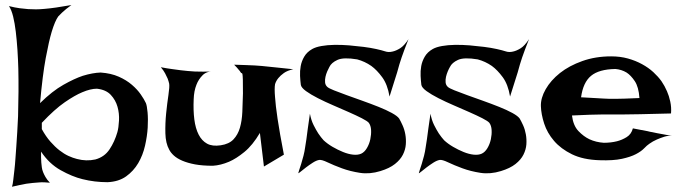

<svg xmlns="http://www.w3.org/2000/svg" viewBox="-20 -709 2638 742"><path d="M14.6 -685.5Q37.1 -679.7 56.2 -677.2Q75.2 -674.8 88.9 -673.8Q105.5 -672.9 119.1 -672.9Q132.8 -672.9 153.3 -674.8Q189.5 -677.7 255.9 -689.5Q245.1 -681.6 235.8 -674.3Q226.6 -667 219.7 -660.2L205.1 -645.5Q192.4 -627.9 179.7 -585.9Q168.9 -549.8 156.7 -484.4Q144.5 -418.9 134.8 -310.5Q182.6 -357.4 225.1 -381.3Q267.6 -405.3 299.8 -416Q337.9 -427.7 369.1 -428.7Q409.2 -425.8 439 -412.6Q468.8 -399.4 489.7 -381.3Q510.7 -363.3 523.9 -344.2Q537.1 -325.2 543.9 -310.5Q547.9 -300.8 550.3 -274.9Q552.7 -249 550.8 -215.8Q548.8 -182.6 540.5 -146Q532.2 -109.4 514.2 -78.6Q496.1 -47.9 467.3 -27.3Q438.5 -6.8 395.5 -4.9Q345.7 -4.9 298.8 -16.6Q258.8 -26.4 214.4 -51.3Q169.9 -76.2 138.7 -123Q138.7 -111.3 138.7 -100.1Q138.7 -88.9 139.6 -81.1Q140.6 -70.3 141.6 -62.5Q142.6 -53.7 146.5 -43.9Q149.4 -36.1 155.8 -24.9Q162.1 -13.7 172.9 -2.9Q162.1 -3.9 151.4 -4.4Q140.6 -4.9 129.9 -3.9Q118.2 -2.9 106.4 -2Q94.7 -1 82 1Q71.3 2.9 56.6 5.9Q42 8.8 26.4 12.7Q29.3 3.9 31.2 -13.2Q33.2 -30.3 35.6 -51.3Q38.1 -72.3 39.6 -95.7Q41 -119.1 43 -142.6Q46.9 -196.3 49.8 -259.8Q52.7 -358.4 50.8 -443.4Q49.8 -479.5 47.4 -516.6Q44.9 -553.7 41 -586.4Q37.1 -619.1 30.8 -645Q24.4 -670.9 14.6 -685.5ZM141.6 -210Q157.2 -181.6 174.8 -161.6Q192.4 -141.6 210 -127.9Q227.5 -114.3 244.6 -106.4Q261.7 -98.6 277.3 -94.7Q313.5 -85 348.6 -92.8Q383.8 -102.5 403.3 -131.8Q422.9 -161.1 433.6 -198.2Q438.5 -215.8 439.9 -243.2Q441.4 -270.5 434.1 -296.4Q426.8 -322.3 408.2 -342.3Q389.6 -362.3 354.5 -366.2Q330.1 -366.2 297.9 -352.5Q269.5 -340.8 230.5 -314Q191.4 -287.1 141.6 -234.4Z M601.6 -449.2Q627 -444.3 646 -441.9Q665 -439.5 678.7 -437.5Q694.3 -435.5 706.1 -434.6Q717.8 -433.6 733.4 -432.6Q759.8 -431.6 807.6 -432.6Q779.3 -434.6 763.2 -418.5Q747.1 -402.3 739.3 -381.8Q729.5 -357.4 728.5 -325.2Q726.6 -282.2 731 -247.6Q735.4 -212.9 747.6 -189Q759.8 -165 780.3 -153.8Q800.8 -142.6 833 -147.5Q865.2 -152.3 882.3 -170.4Q899.4 -188.5 907.2 -215.3Q915 -242.2 916.5 -276.4Q918 -310.5 918.9 -347.7Q918.9 -384.8 918.5 -400.9Q918 -417 917 -421.9Q916 -426.8 914.1 -426.3Q912.1 -425.8 909.2 -430.7Q907.2 -434.6 903.3 -438.5Q900.4 -442.4 895.5 -447.8Q890.6 -453.1 884.8 -459Q910.2 -458 930.2 -457.5Q950.2 -457 963.9 -456.1Q979.5 -455.1 991.2 -454.1Q1002 -453.1 1019.5 -451.2Q1034.2 -449.2 1057.6 -447.3Q1081.1 -445.3 1113.3 -441.4Q1090.8 -436.5 1077.1 -426.8Q1063.5 -417 1055.7 -407.2Q1046.9 -396.5 1043 -383.8Q1040 -367.2 1043 -333Q1044.9 -302.7 1052.7 -250Q1060.5 -197.3 1077.1 -111.3L1000 -65.4L984.4 -195.3Q956.1 -147.5 924.3 -121.6Q892.6 -95.7 865.2 -84Q833 -70.3 802.7 -68.4Q762.7 -68.4 733.9 -73.7Q705.1 -79.1 684.6 -87.9Q664.1 -96.7 651.9 -107.9Q639.6 -119.1 633.8 -130.9Q620.1 -155.3 619.1 -193.8Q618.2 -232.4 622.1 -271Q626 -309.6 630.9 -341.8Q635.7 -374 633.8 -385.7Q631.8 -394.5 627.9 -405.3Q624 -414.1 618.2 -425.3Q612.3 -436.5 601.6 -449.2Z M1558.6 -557.6Q1549.8 -536.1 1543.5 -518.6Q1537.1 -501 1532.2 -487.3Q1527.3 -471.7 1523.4 -460Q1519.5 -446.3 1514.6 -428.7Q1509.8 -413.1 1502.4 -390.1Q1495.1 -367.2 1485.4 -335.9Q1477.5 -382.8 1457 -410.6Q1436.5 -438.5 1415 -454.1Q1389.6 -471.7 1360.4 -479.5Q1307.6 -488.3 1284.2 -477.5Q1260.7 -466.8 1252.9 -450.2Q1249 -443.4 1244.6 -433.1Q1240.2 -422.9 1237.8 -412.1Q1235.4 -401.4 1236.3 -390.6Q1237.3 -379.9 1245.1 -373Q1250 -368.2 1270.5 -359.9Q1291 -351.6 1319.8 -341.3Q1348.6 -331.1 1381.3 -319.3Q1414.1 -307.6 1443.4 -295.9Q1472.7 -284.2 1494.1 -272.5Q1515.6 -260.7 1522.5 -251Q1528.3 -241.2 1535.6 -225.1Q1543 -209 1546.4 -189.9Q1549.8 -170.9 1548.3 -150.9Q1546.9 -130.9 1537.1 -111.3Q1527.3 -91.8 1506.3 -75.2Q1485.4 -58.6 1450.2 -47.9Q1409.2 -35.2 1371.1 -41Q1333 -46.9 1301.3 -58.6Q1269.5 -70.3 1246.1 -81.5Q1222.7 -92.8 1212.9 -90.8Q1202.1 -88.9 1188.5 -80.1Q1174.8 -71.3 1162.6 -62Q1150.4 -52.7 1141.6 -45.4Q1132.8 -38.1 1132.8 -40Q1132.8 -42 1136.2 -51.8Q1139.6 -61.5 1144 -75.7Q1148.4 -89.8 1152.8 -106.9Q1157.2 -124 1159.2 -139.6Q1161.1 -152.3 1164.1 -170.9Q1166 -187.5 1169.4 -211.4Q1172.9 -235.4 1177.7 -269.5Q1182.6 -244.1 1191.9 -225.6Q1201.2 -207 1210 -193.4Q1220.7 -177.7 1230.5 -167Q1245.1 -153.3 1265.1 -141.6Q1285.2 -129.9 1305.7 -121.6Q1326.2 -113.3 1344.7 -111.3Q1363.3 -109.4 1376 -115.2Q1388.7 -121.1 1397.9 -136.7Q1407.2 -152.3 1411.1 -170.9Q1415 -189.5 1414.1 -206.5Q1413.1 -223.6 1405.3 -234.4Q1399.4 -241.2 1378.4 -252Q1357.4 -262.7 1328.6 -275.4Q1299.8 -288.1 1268.1 -301.8Q1236.3 -315.4 1208.5 -329.6Q1180.7 -343.8 1162.6 -356.9Q1144.5 -370.1 1142.6 -380.9Q1140.6 -396.5 1139.6 -415.5Q1138.7 -434.6 1142.1 -453.6Q1145.5 -472.7 1155.8 -490.2Q1166 -507.8 1186.5 -519.5Q1200.2 -527.3 1222.7 -531.2Q1245.1 -535.2 1272.5 -535.6Q1299.8 -536.1 1329.1 -533.7Q1358.4 -531.2 1385.3 -527.8Q1412.1 -524.4 1434.1 -519.5Q1456.1 -514.6 1467.8 -510.7Q1481.4 -505.9 1497.1 -509.8Q1510.7 -512.7 1526.4 -522.5Q1542 -532.2 1558.6 -557.6Z M2024.4 -557.6Q2015.6 -536.1 2009.3 -518.6Q2002.9 -501 1998 -487.3Q1993.2 -471.7 1989.3 -460Q1985.4 -446.3 1980.5 -428.7Q1975.6 -413.1 1968.3 -390.1Q1960.9 -367.2 1951.2 -335.9Q1943.4 -382.8 1922.9 -410.6Q1902.3 -438.5 1880.9 -454.1Q1855.5 -471.7 1826.2 -479.5Q1773.4 -488.3 1750 -477.5Q1726.6 -466.8 1718.8 -450.2Q1714.8 -443.4 1710.4 -433.1Q1706.1 -422.9 1703.6 -412.1Q1701.2 -401.4 1702.1 -390.6Q1703.1 -379.9 1710.9 -373Q1715.8 -368.2 1736.3 -359.9Q1756.8 -351.6 1785.6 -341.3Q1814.5 -331.1 1847.2 -319.3Q1879.9 -307.6 1909.2 -295.9Q1938.5 -284.2 1960 -272.5Q1981.4 -260.7 1988.3 -251Q1994.1 -241.2 2001.5 -225.1Q2008.8 -209 2012.2 -189.9Q2015.6 -170.9 2014.2 -150.9Q2012.7 -130.9 2002.9 -111.3Q1993.2 -91.8 1972.2 -75.2Q1951.2 -58.6 1916 -47.9Q1875 -35.2 1836.9 -41Q1798.8 -46.9 1767.1 -58.6Q1735.4 -70.3 1711.9 -81.5Q1688.5 -92.8 1678.7 -90.8Q1668 -88.9 1654.3 -80.1Q1640.6 -71.3 1628.4 -62Q1616.2 -52.7 1607.4 -45.4Q1598.6 -38.1 1598.6 -40Q1598.6 -42 1602.1 -51.8Q1605.5 -61.5 1609.9 -75.7Q1614.3 -89.8 1618.7 -106.9Q1623 -124 1625 -139.6Q1627 -152.3 1629.9 -170.9Q1631.8 -187.5 1635.3 -211.4Q1638.7 -235.4 1643.6 -269.5Q1648.4 -244.1 1657.7 -225.6Q1667 -207 1675.8 -193.4Q1686.5 -177.7 1696.3 -167Q1710.9 -153.3 1731 -141.6Q1751 -129.9 1771.5 -121.6Q1792 -113.3 1810.5 -111.3Q1829.1 -109.4 1841.8 -115.2Q1854.5 -121.1 1863.8 -136.7Q1873 -152.3 1877 -170.9Q1880.9 -189.5 1879.9 -206.5Q1878.9 -223.6 1871.1 -234.4Q1865.2 -241.2 1844.2 -252Q1823.2 -262.7 1794.4 -275.4Q1765.6 -288.1 1733.9 -301.8Q1702.1 -315.4 1674.3 -329.6Q1646.5 -343.8 1628.4 -356.9Q1610.4 -370.1 1608.4 -380.9Q1606.4 -396.5 1605.5 -415.5Q1604.5 -434.6 1607.9 -453.6Q1611.3 -472.7 1621.6 -490.2Q1631.8 -507.8 1652.3 -519.5Q1666 -527.3 1688.5 -531.2Q1710.9 -535.2 1738.3 -535.6Q1765.6 -536.1 1794.9 -533.7Q1824.2 -531.2 1851.1 -527.8Q1877.9 -524.4 1899.9 -519.5Q1921.9 -514.6 1933.6 -510.7Q1947.3 -505.9 1962.9 -509.8Q1976.6 -512.7 1992.2 -522.5Q2007.8 -532.2 2024.4 -557.6Z M2313.5 -157.2Q2340.8 -157.2 2364.3 -163.1Q2383.8 -168 2401.9 -179.2Q2419.9 -190.4 2425.8 -212.9Q2445.3 -209 2459 -206.5Q2472.7 -204.1 2482.4 -202.1Q2493.2 -199.2 2501 -198.2Q2508.8 -196.3 2519.5 -194.3Q2529.3 -192.4 2543.5 -189.9Q2557.6 -187.5 2577.1 -183.6Q2562.5 -185.5 2547.4 -180.7Q2532.2 -175.8 2518.6 -169.9Q2502.9 -163.1 2489.3 -153.3Q2480.5 -147.5 2469.2 -135.7Q2458 -124 2437.5 -113.3Q2417 -102.5 2383.3 -95.2Q2349.6 -87.9 2296.9 -89.8Q2233.4 -91.8 2190.4 -112.8Q2147.5 -133.8 2121.1 -164.6Q2094.7 -195.3 2083 -231.4Q2071.3 -267.6 2070.3 -298.8Q2069.3 -330.1 2088.9 -364.3Q2108.4 -398.4 2144 -426.8Q2179.7 -455.1 2230.5 -473.1Q2281.2 -491.2 2341.8 -491.2Q2377 -491.2 2406.7 -482.9Q2436.5 -474.6 2461.4 -460.9Q2486.3 -447.3 2504.9 -430.2Q2523.4 -413.1 2536.1 -395.5Q2548.8 -377 2557.6 -356.4Q2565.4 -338.9 2570.3 -316.4Q2575.2 -293.9 2573.2 -270.5Q2499 -268.6 2453.6 -267.6Q2408.2 -266.6 2382.8 -266.6H2338.9H2305.7Q2288.1 -266.6 2259.8 -265.6Q2231.4 -264.6 2190.4 -262.7Q2195.3 -223.6 2215.3 -202.6Q2235.4 -181.6 2257.8 -170.9Q2283.2 -159.2 2313.5 -157.2ZM2225.6 -333Q2256.8 -331.1 2277.8 -330.1Q2298.8 -329.1 2312.5 -328.1Q2327.1 -327.1 2335.9 -327.1H2360.4Q2384.8 -327.1 2451.2 -330.1Q2448.2 -373 2433.1 -395.5Q2418 -418 2401.4 -428.7Q2381.8 -440.4 2358.4 -442.4Q2294.9 -441.4 2264.2 -416Q2233.4 -390.6 2225.6 -333Z"/></svg>

Font: Irish Grover
Style: Regular
Weight: 400
Designer: Squid
Foundry: Font Diner, Inc DBA Sideshow
Version: Version 1.000